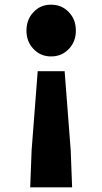

<svg xmlns="http://www.w3.org/2000/svg" viewBox="-20 -603 437 820"><path d="M115 39 141 -299H256L282 39L288 197H109ZM123 -394Q93 -425 93 -472Q93 -520 123 -551Q152 -583 198 -583Q244 -583 274 -551Q304 -520 304 -472Q304 -425 274 -394Q244 -362 198 -362Q153 -362 123 -394Z"/></svg>

Font: KaiGen Gothic KR Heavy
Style: Heavy
Weight: 900
Designer: Ryoko NISHIZUKA  (kana & ideographs); Paul D. Hunt (Latin, Greek & Cyrillic); Wenlong ZHANG  (bopomofo); Sandoll Communi
Foundry: Adobe Systems Incorporated
Version: Version 1.002 March 28, 2018